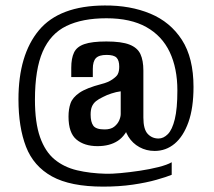

<svg xmlns="http://www.w3.org/2000/svg" viewBox="-20 -613 779 700"><path d="M356.2 67.4Q236.8 67.4 169.5 30.2Q102.3 -7 74.8 -78.1Q47.3 -149.3 47.3 -251Q47.3 -413 122 -502.7Q196.8 -592.3 361.7 -593Q454.8 -593.7 527.9 -563.3Q601 -533 643.3 -467.5Q685.5 -402 685.5 -296Q685.5 -219.5 667 -167.6Q648.5 -115.8 616.8 -89.2Q585 -62.7 543.8 -62.7Q513.5 -62.7 488.3 -76.6Q463.1 -90.5 447.9 -115Q432.7 -139.5 430.3 -172L455.6 -164.6Q439.1 -119 409.6 -99.6Q380 -80.2 335.6 -80.2Q287.5 -80.2 258.7 -104.3Q229.8 -128.4 229.8 -187.9Q229.8 -215.5 237.2 -236.5Q244.6 -257.5 269.8 -274.9Q295.1 -292.3 349.9 -306.6Q374.2 -312.6 389.8 -323.5Q405.5 -334.4 409.3 -342.4Q412.5 -348.7 413.6 -355.7Q414.7 -362.6 414.7 -370.2Q414.7 -392.8 404.9 -402.8Q395.2 -412.8 368.6 -412.8Q340.9 -412.8 329.6 -401Q318.4 -389.1 318.4 -362V-332H239.8V-365.8Q239.8 -400.2 249.8 -421.3Q259.7 -442.5 287.4 -452.1Q315.1 -461.8 367.9 -461.8Q423.2 -461.8 452.1 -450.4Q481 -439.1 491.9 -415.9Q502.7 -392.7 502.7 -356V-184.2Q502.7 -141.9 518.5 -124.9Q534.4 -108 558 -108Q576.2 -108 592 -124Q607.9 -140.1 617.3 -178.5Q626.7 -216.8 626.7 -283.4Q626.7 -364 598.8 -423.1Q570.8 -482.2 513.5 -514.3Q456.2 -546.4 368 -546.4Q280.1 -546.4 222.2 -518.3Q164.3 -490.2 135.8 -425.2Q107.4 -360.1 107.4 -249.4Q107.4 -165.9 126 -113Q144.7 -60.1 179 -31.8Q213.2 -3.5 260.8 7.8Q308.5 19.1 366.4 20.5Q386.1 21.1 419.2 18.1Q452.3 15.1 489.2 9.6Q526.1 4.1 557.8 -3.9Q589.5 -11.9 606 -21.5V24.3Q587.4 32 550.4 42.5Q513.5 53 464.2 60.2Q415 67.4 356.2 67.4ZM361.3 -141.1Q383.7 -141.1 396.3 -151Q408.8 -160.9 414.5 -173.9Q420.1 -186.9 420.1 -197.3V-280.1Q403.3 -277.9 386.2 -272.2Q369 -266.6 356 -259.7Q339.8 -252.2 329.8 -244Q319.8 -235.7 315.1 -224.3Q310.4 -213 310.4 -195.2Q310.4 -168.4 320.1 -154.8Q329.9 -141.1 361.3 -141.1Z"/></svg>

Font: Alumni Sans SC Thin
Style: Regular
Weight: 100
Designer: Robert E. Leuschke
Foundry: Robert E. Leuschke
Version: Version 1.018